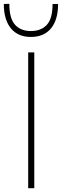

<svg xmlns="http://www.w3.org/2000/svg" viewBox="-38 -988 325 1008"><path d="M110 0V-713H142V0ZM124 -794Q56.5 -794 19.2 -839.2Q-18 -884.5 -18 -967L11 -968Q11 -891 41 -858Q71 -825 124 -825Q178 -825 208 -857.8Q238 -890.5 238 -967H267Q267 -884.5 230 -839.2Q193 -794 124 -794Z"/></svg>

Font: Heraclito Thin
Style: Regular
Weight: 100
Designer: Kostas Bartsokas (font) & Cristiano Sobral (main changes)
Foundry: Kostas Bartsokas (font) & Cristiano Sobral (main changes)
Version: Version 1.00;July 8, 2020;FontCreator 13.0.0.2655 64-bit